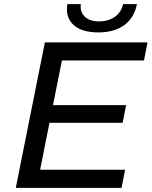

<svg xmlns="http://www.w3.org/2000/svg" viewBox="-20 -904 730 924"><path d="M227 -398H587L570 -313H210ZM173 -87H582L565 0H56L196 -700H690L673 -613H278ZM453 -748Q373 -748 333.5 -784.5Q294 -821 304 -884H369Q364 -847 388 -824Q412 -801 457 -801Q501 -801 532.5 -823Q564 -845 572 -884H639Q626 -818 578 -783Q530 -748 453 -748Z"/></svg>

Font: MOST Montserrat Medium
Style: Italic
Weight: 500
Italic angle: -11.3°
Designer: Julieta Ulanovsky
Foundry: Julieta Ulanovsky
Version: Version 8.000;March 11, 2024;FontCreator 15.0.0.2926 64-bit